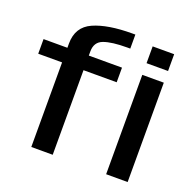

<svg xmlns="http://www.w3.org/2000/svg" viewBox="-136 -932 1093 1074"><g transform="rotate(20 410.5 -395.0)"><path d="M159 0H286.5V-503.5H484V-590.5H286.5V-615Q286.5 -671.5 334 -689Q381.5 -706.5 473 -706.5H491V-790H473.5Q328 -790 243.5 -752.5Q159 -715 159 -615.5V-590.5H17V-503.5H159ZM604.5 0H732.5V-591.5H604.5ZM604.5 -761V-661H732.5V-761Z"/></g></svg>

Font: Anybody SemiExpanded Medium
Style: Regular
Weight: 500
Width: 6
Version: Version 1.113;gftools[0.9.25]